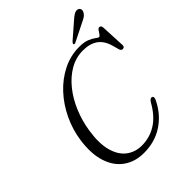

<svg xmlns="http://www.w3.org/2000/svg" viewBox="-247 -1009 1152 1152"><g transform="rotate(-45 329.0 -433.5)"><path d="M563 -190.5Q576 -183.5 562.5 -158Q522.5 -78 452.8 -32.8Q383 12.5 291 12.5Q216 12.5 162.2 -25.5Q108.5 -63.5 85 -136Q61.5 -208.5 76 -312Q87.5 -391 121.8 -463Q156 -535 208.2 -591.2Q260.5 -647.5 326.2 -680.2Q392 -713 466.5 -713Q508 -713 533.2 -702.2Q558.5 -691.5 572.2 -680.8Q586 -670 591.5 -670Q598.5 -670 605 -680.5Q611.5 -691 618.8 -701.2Q626 -711.5 634 -711.5Q649 -711.5 650 -692.5L657.5 -537Q658.5 -519 641.5 -518.5Q628.5 -518.5 624 -534.5L612 -577.5Q596.5 -631.5 560.2 -656.8Q524 -682 466.5 -682Q406.5 -682 354.5 -652Q302.5 -622 261 -570.2Q219.5 -518.5 192 -452.5Q164.5 -386.5 153.5 -314Q139 -219.5 156.2 -155.8Q173.5 -92 215 -60Q256.5 -28 314 -28Q380.5 -28 436.8 -63.2Q493 -98.5 536 -176Q550.5 -196.5 563 -190.5ZM552.5 -844Q572.5 -862.5 588.2 -872Q604 -881.5 618 -878Q630.5 -874.5 633.5 -863.8Q636.5 -853 630.5 -842Q623.5 -828 610 -819.2Q596.5 -810.5 577.5 -802L467.5 -747Q456.5 -742 453 -748.5Q451.5 -752 454 -756Q456.5 -760 460.5 -764Z"/></g></svg>

Font: Fraunces 72pt S050 Light
Style: Italic
Weight: 300
Italic angle: -16°
Version: Version 1.000; ttfautohint (v1.8.3)